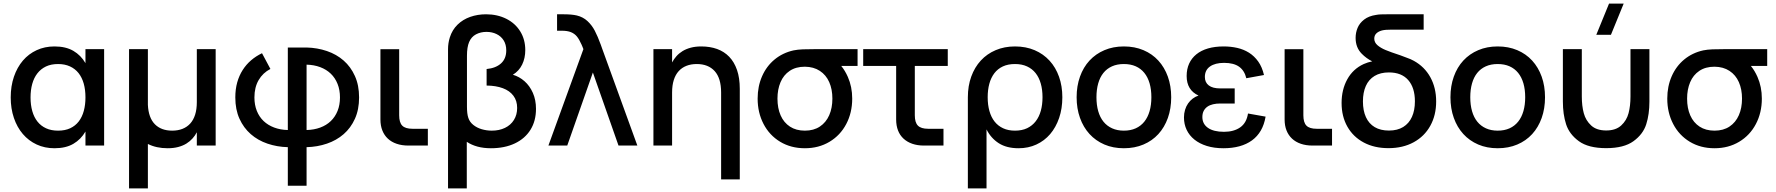

<svg xmlns="http://www.w3.org/2000/svg" viewBox="-20 -815 9941 1075"><path d="M563 -540V0H458.5V-78.5Q433 -34.5 390.8 -9.8Q348.5 15 285 15Q230.5 15 185.2 -6Q140 -27 107.8 -64.8Q75.5 -102.5 57.8 -154.8Q40 -207 40 -269.5Q40 -333 58 -385.5Q76 -438 108.2 -475.8Q140.5 -513.5 185.5 -534.2Q230.5 -555 285 -555Q348.5 -555 390.8 -530.2Q433 -505.5 458.5 -461.5V-540ZM305 -456.5Q266 -456.5 237.2 -442.8Q208.5 -429 189.2 -404.2Q170 -379.5 160.5 -345.2Q151 -311 151 -269.5Q151 -227 160.8 -192.8Q170.5 -158.5 189.8 -134.2Q209 -110 237.8 -96.8Q266.5 -83.5 305 -83.5Q344.5 -83.5 373.2 -97Q402 -110.5 421 -135.2Q440 -160 449.2 -194.2Q458.5 -228.5 458.5 -269.5Q458.5 -312.5 448.8 -347Q439 -381.5 419.8 -405.8Q400.5 -430 371.8 -443.2Q343 -456.5 305 -456.5Z M1187.5 -540V0H1082V-74.5Q1072.5 -56 1058 -39.8Q1043.5 -23.5 1023.8 -11.2Q1004 1 977.8 8Q951.5 15 918.5 15Q855.5 15 808 -9V240H702.5V-540H808V-228Q811.5 -155.5 847 -119.5Q882.5 -83.5 944 -83.5Q976 -83.5 1001.5 -93.5Q1027 -103.5 1045 -123.2Q1063 -143 1072.5 -173Q1082 -203 1082 -243V-540Z M1591.5 9Q1531 7.5 1477.5 -10.8Q1424 -29 1384 -64Q1344 -99 1320.8 -150.2Q1297.5 -201.5 1297.5 -269.5Q1297.5 -315.5 1308.2 -353.8Q1319 -392 1338.8 -423Q1358.5 -454 1386 -477.5Q1413.5 -501 1447 -517L1494 -429Q1451.5 -407 1428 -366.5Q1404.5 -326 1404.5 -269.5Q1404.5 -227.5 1418 -194Q1431.5 -160.5 1456 -137.2Q1480.5 -114 1515 -101Q1549.5 -88 1591.5 -87V-549H1696.5Q1757 -547.5 1810.5 -529.2Q1864 -511 1904 -476Q1944 -441 1967.2 -389.2Q1990.5 -337.5 1990.5 -269.5Q1990.5 -201.5 1967.2 -150Q1944 -98.5 1904 -63.8Q1864 -29 1810.5 -10.8Q1757 7.5 1696.5 9V225H1591.5ZM1696.5 -87Q1738.5 -88 1773 -100.8Q1807.5 -113.5 1832 -137Q1856.5 -160.5 1870 -194Q1883.5 -227.5 1883.5 -269.5Q1883.5 -311.5 1870 -345.2Q1856.5 -379 1832 -402.5Q1807.5 -426 1773 -439Q1738.5 -452 1696.5 -453Z M2375.5 0H2266.5Q2230 0 2200.8 -10Q2171.5 -20 2151.5 -38.8Q2131.5 -57.5 2120.8 -84.5Q2110 -111.5 2110 -146V-539.5H2215V-169.5Q2215 -129 2232.2 -111.5Q2249.5 -94 2289.5 -94H2375.5Z M2488.5 -540Q2488.5 -573.5 2498.5 -605.5Q2512 -648 2541.8 -677Q2571.5 -706 2612.8 -720.5Q2654 -735 2701.5 -735Q2764.5 -735 2814.8 -709.8Q2865 -684.5 2893 -639Q2921 -593.5 2921 -534.5Q2921 -489.5 2903.5 -453.5Q2886 -417.5 2851.5 -396.5Q2887.5 -386 2916.8 -360.2Q2946 -334.5 2963.5 -295Q2981 -255.5 2981 -205.5Q2981 -138 2950.2 -88.5Q2919.5 -39 2862.5 -12Q2805.5 15 2728.5 15Q2687.5 15 2653.5 5.8Q2619.5 -3.5 2593.5 -21V240H2488.5ZM2733.5 -83.5Q2775 -83.5 2807.2 -99Q2839.5 -114.5 2857.5 -143.5Q2875.5 -172.5 2875.5 -210.5Q2875.5 -251 2854.5 -279Q2833.5 -307 2795.2 -321.2Q2757 -335.5 2704.5 -336V-428.5Q2756 -433.5 2785.2 -460Q2814.5 -486.5 2814.5 -533Q2814.5 -565.5 2800 -588.8Q2785.5 -612 2760.2 -624.2Q2735 -636.5 2703.5 -636.5Q2671.5 -636.5 2645.2 -622.8Q2619 -609 2606.5 -579.5Q2594.5 -551 2594.5 -502.5V-218Q2594.5 -177.5 2602 -155.5Q2609.5 -132 2629.8 -115.8Q2650 -99.5 2677.2 -91.5Q2704.5 -83.5 2733.5 -83.5Z M3246.5 -540Q3244 -546.5 3241.5 -552.5Q3239 -558.5 3236.5 -564.5Q3223 -595 3209.8 -611Q3196.5 -627 3176.5 -635Q3156.5 -643 3125 -643H3099V-735H3135Q3180.5 -735 3209 -728.5Q3244.5 -720 3269.2 -697Q3294 -674 3310.2 -643Q3326.5 -612 3344 -564Q3346 -558 3348.2 -552Q3350.5 -546 3352.5 -540L3548.5 0H3443L3299.5 -409L3156 0H3050.5Z M4017.5 -297Q4017.5 -377 3981.5 -416.8Q3945.5 -456.5 3881 -456.5Q3849 -456.5 3823.5 -446.5Q3798 -436.5 3780 -416.8Q3762 -397 3752.5 -367Q3743 -337 3743 -297V0H3638.5V-540H3743V-465.5Q3753 -484 3767.2 -500.2Q3781.5 -516.5 3801.5 -528.8Q3821.5 -541 3847.5 -548Q3873.5 -555 3906.5 -555Q3955 -555 3994.8 -540.8Q4034.5 -526.5 4062.8 -497.2Q4091 -468 4106.5 -423.2Q4122 -378.5 4122 -317.5V189.5H4017.5Z M4486.5 15Q4408.5 15 4348.2 -21.2Q4288 -57.5 4255 -121Q4222 -184.5 4222 -263Q4222 -331.5 4246.8 -388Q4271.5 -444.5 4317 -482Q4362.5 -519.5 4423.5 -533Q4445.5 -537.5 4474.8 -538.8Q4504 -540 4553 -540H4781.5V-446H4690Q4711.5 -419.5 4727 -384.5Q4751.5 -329 4751.5 -263Q4751.5 -184 4718.2 -120.8Q4685 -57.5 4624.5 -21.2Q4564 15 4486.5 15ZM4486.5 -83.5Q4536 -83.5 4570.5 -106.5Q4605 -129.5 4622.8 -170Q4640.5 -210.5 4640.5 -263Q4640.5 -315 4622.8 -355.2Q4605 -395.5 4570.2 -418.2Q4535.5 -441 4486.5 -441.5Q4436 -441.5 4401.5 -418.2Q4367 -395 4350 -354.5Q4333 -314 4333 -263Q4333 -209 4350.8 -168.8Q4368.5 -128.5 4403 -106Q4437.5 -83.5 4486.5 -83.5Z M4813 -540H5286.5V-446H5102V-169.5Q5102 -129 5119.5 -111.5Q5137 -94 5176.5 -94H5262.5V0H5153.5Q5117 0 5088 -10Q5059 -20 5038.8 -38.8Q5018.5 -57.5 5008 -84.5Q4997.5 -111.5 4997.5 -146V-446H4813Z M5399 240V-270.5Q5399 -334 5418 -386.2Q5437 -438.5 5471.5 -476Q5506 -513.5 5554.8 -534.2Q5603.5 -555 5663 -555Q5724 -555 5773 -534Q5822 -513 5856.5 -475.2Q5891 -437.5 5909.5 -385.2Q5928 -333 5928 -270.5Q5928 -207 5910 -154.5Q5892 -102 5859.8 -64.2Q5827.5 -26.5 5782.5 -5.8Q5737.5 15 5683 15Q5616 15 5572 -13.2Q5528 -41.5 5503.5 -90.5V240ZM5663 -83.5Q5702 -83.5 5730.8 -97.2Q5759.5 -111 5778.8 -135.8Q5798 -160.5 5807.5 -194.8Q5817 -229 5817 -270.5Q5817 -313 5807.2 -347.2Q5797.5 -381.5 5778.2 -405.8Q5759 -430 5730.2 -443.2Q5701.5 -456.5 5663 -456.5Q5623.5 -456.5 5594.8 -443Q5566 -429.5 5547.2 -404.8Q5528.5 -380 5519.2 -346Q5510 -312 5510 -270.5Q5510 -228 5519.8 -193.2Q5529.5 -158.5 5548.8 -134.2Q5568 -110 5596.5 -96.8Q5625 -83.5 5663 -83.5Z M6272.5 15Q6212 15 6163.2 -6Q6114.5 -27 6080 -64.8Q6045.5 -102.5 6026.8 -155Q6008 -207.5 6008 -270.5Q6008 -333.5 6026.8 -386Q6045.5 -438.5 6080.2 -476Q6115 -513.5 6163.8 -534.2Q6212.5 -555 6272.5 -555Q6333 -555 6382 -534.2Q6431 -513.5 6465.5 -475.8Q6500 -438 6518.8 -385.8Q6537.5 -333.5 6537.5 -270.5Q6537.5 -207 6518.8 -154.5Q6500 -102 6465.5 -64.2Q6431 -26.5 6382 -5.8Q6333 15 6272.5 15ZM6272.5 -83.5Q6310 -83.5 6338.8 -96.5Q6367.5 -109.5 6387 -133.8Q6406.5 -158 6416.5 -192.8Q6426.5 -227.5 6426.5 -270.5Q6426.5 -314 6416.5 -348.5Q6406.5 -383 6387 -407Q6367.5 -431 6338.8 -443.8Q6310 -456.5 6272.5 -456.5Q6234.5 -456.5 6205.8 -443.5Q6177 -430.5 6157.8 -406.5Q6138.5 -382.5 6128.8 -348Q6119 -313.5 6119 -270.5Q6119 -227 6129 -192.2Q6139 -157.5 6158.5 -133.5Q6178 -109.5 6206.8 -96.5Q6235.5 -83.5 6272.5 -83.5Z M6830 15Q6879 15 6919.3 4Q6959.5 -7 6989.8 -29Q7020 -51 7039.3 -84.2Q7058.5 -117.5 7066 -162L6967.5 -179.5Q6959.5 -127 6924 -102Q6888.5 -77 6833 -77Q6775 -77 6743.5 -99Q6712 -121 6712 -159.5Q6712 -180 6719.5 -194.2Q6727 -208.5 6740.3 -217.8Q6753.5 -227 6771.8 -231.2Q6790 -235.5 6812 -235.5H6893V-320H6812Q6769.5 -320 6747.8 -336.8Q6726 -353.5 6726 -384Q6726 -422.5 6754.8 -442.8Q6783.5 -463 6833.5 -463Q6888 -463 6918 -441.2Q6948 -419.5 6958 -377L7057 -395Q7046.5 -440 7024.8 -470.5Q7003 -501 6973.3 -519.8Q6943.5 -538.5 6907.3 -546.8Q6871 -555 6831.5 -555Q6782 -555 6743.5 -543.8Q6705 -532.5 6678.5 -511Q6652 -489.5 6638 -459Q6624 -428.5 6624 -389.5Q6624 -310.5 6690.5 -280Q6672.5 -274 6657.8 -262.8Q6643 -251.5 6632 -235.8Q6621 -220 6615 -200Q6609 -180 6609 -157.5Q6609 -119.5 6624 -88Q6639 -56.5 6667.5 -33.5Q6696 -10.5 6737 2.2Q6778 15 6830 15Z M7438 0H7329Q7292.5 0 7263.2 -10Q7234 -20 7214 -38.8Q7194 -57.5 7183.2 -84.5Q7172.5 -111.5 7172.5 -146V-539.5H7277.5V-169.5Q7277.5 -129 7294.8 -111.5Q7312 -94 7352 -94H7438Z M7754 14.5Q7675 14.5 7615.8 -17Q7556.5 -48.5 7524 -105.8Q7491.5 -163 7491.5 -238.5Q7491.5 -313.5 7523.5 -371.2Q7555.5 -429 7615.5 -456.5Q7638 -466.5 7663 -471.5Q7630 -488 7604.5 -514Q7570 -548.5 7570 -603Q7570 -632 7581 -658.8Q7592 -685.5 7617.8 -705.5Q7643.5 -725.5 7684.5 -731.5Q7697 -734 7712 -734.5Q7727 -735 7747 -735H7951V-649H7770.5Q7752 -649 7740 -648Q7728 -647 7717.5 -644.5Q7697.5 -639 7686 -627.8Q7674.5 -616.5 7674.5 -598.5Q7674.5 -577.5 7692.2 -562Q7710 -546.5 7738.2 -534.8Q7766.5 -523 7820 -505.5Q7843 -497.5 7858.5 -491Q7878 -484.5 7896 -474.5Q7956 -441.5 7988.5 -382.5Q8021 -323.5 8021 -247Q8021 -170 7988.2 -110.8Q7955.5 -51.5 7895 -18.5Q7834.5 14.5 7754 14.5ZM7756.5 -84Q7804 -84 7836.5 -104Q7869 -124 7885.5 -160.8Q7902 -197.5 7902 -247.5Q7902 -324 7864.5 -366.8Q7827 -409.5 7756.5 -409.5Q7709 -409.5 7676.2 -389.8Q7643.5 -370 7627.2 -333.5Q7611 -297 7611 -247Q7611 -195.5 7627.8 -159Q7644.5 -122.5 7677 -103.2Q7709.5 -84 7756.5 -84Z M8365.5 15Q8305 15 8256.2 -6Q8207.5 -27 8173 -64.8Q8138.5 -102.5 8119.8 -155Q8101 -207.5 8101 -270.5Q8101 -333.5 8119.8 -386Q8138.5 -438.5 8173.2 -476Q8208 -513.5 8256.8 -534.2Q8305.5 -555 8365.5 -555Q8426 -555 8475 -534.2Q8524 -513.5 8558.5 -475.8Q8593 -438 8611.8 -385.8Q8630.5 -333.5 8630.5 -270.5Q8630.5 -207 8611.8 -154.5Q8593 -102 8558.5 -64.2Q8524 -26.5 8475 -5.8Q8426 15 8365.5 15ZM8365.5 -83.5Q8403 -83.5 8431.8 -96.5Q8460.5 -109.5 8480 -133.8Q8499.5 -158 8509.5 -192.8Q8519.5 -227.5 8519.5 -270.5Q8519.5 -314 8509.5 -348.5Q8499.5 -383 8480 -407Q8460.5 -431 8431.8 -443.8Q8403 -456.5 8365.5 -456.5Q8327.5 -456.5 8298.8 -443.5Q8270 -430.5 8250.8 -406.5Q8231.5 -382.5 8221.8 -348Q8212 -313.5 8212 -270.5Q8212 -227 8222 -192.2Q8232 -157.5 8251.5 -133.5Q8271 -109.5 8299.8 -96.5Q8328.5 -83.5 8365.5 -83.5Z M8999.5 -620H8917.5L8989 -795H9071ZM8730.5 -246.5V-540H8836.5V-274.5Q8836.5 -222 8847.5 -181.2Q8858.5 -140.5 8888.8 -112.5Q8919 -84.5 8973 -84.5Q9026.5 -84.5 9057 -112.5Q9087.5 -140.5 9098.2 -181.2Q9109 -222 9109 -274.5V-540H9215V-246.5Q9215 -175 9197.2 -119.2Q9179.5 -63.5 9125.8 -24.5Q9072 14.5 8973 14.5Q8873.5 14.5 8820 -24.5Q8766.5 -63.5 8748.5 -119.2Q8730.5 -175 8730.5 -246.5Z M9579.5 15Q9501.5 15 9441.2 -21.2Q9381 -57.5 9348 -121Q9315 -184.5 9315 -263Q9315 -331.5 9339.8 -388Q9364.5 -444.5 9410 -482Q9455.5 -519.5 9516.5 -533Q9538.5 -537.5 9567.8 -538.8Q9597 -540 9646 -540H9874.5V-446H9783Q9804.5 -419.5 9820 -384.5Q9844.5 -329 9844.5 -263Q9844.5 -184 9811.2 -120.8Q9778 -57.5 9717.5 -21.2Q9657 15 9579.5 15ZM9579.5 -83.5Q9629 -83.5 9663.5 -106.5Q9698 -129.5 9715.8 -170Q9733.5 -210.5 9733.5 -263Q9733.5 -315 9715.8 -355.2Q9698 -395.5 9663.2 -418.2Q9628.5 -441 9579.5 -441.5Q9529 -441.5 9494.5 -418.2Q9460 -395 9443 -354.5Q9426 -314 9426 -263Q9426 -209 9443.8 -168.8Q9461.5 -128.5 9496 -106Q9530.5 -83.5 9579.5 -83.5Z"/></svg>

Font: Vela Sans SemBd
Style: Regular
Weight: 600
Designer: Principal design: Mikhail Sharanda - project Manrope.
Design modification: Ravid Balaliev
Foundry: Mikhail Sharanda
Version: Version 1.001